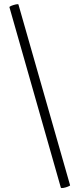

<svg xmlns="http://www.w3.org/2000/svg" viewBox="-20 -752 388 937"><path d="M277 164 26 -717Q26 -720 36 -724Q46 -728 57.5 -730.5Q69 -733 70 -730L322 152Q323 154 312 158.5Q301 163 290 165Q279 167 277 164Z"/></svg>

Font: Cormorant Infant Light SemiBold
Style: Regular
Weight: 600
Version: Version 4.001